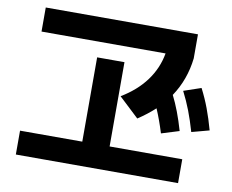

<svg xmlns="http://www.w3.org/2000/svg" viewBox="-77 -807 1093 905"><g transform="rotate(10 469.0 -354.5)"><path d="M52.7 -115.2H350.6V-518.6H481.4V-115.2H829.1V-1H52.7ZM71.3 -708H799.8V-592.8Q788.1 -489.3 732.4 -406.2Q766.6 -338.9 793.9 -244.1L709 -217.8Q689.9 -279.8 668 -330.6Q631.3 -296.9 586.9 -267.6L491.2 -357.4Q564.5 -401.4 608.4 -460.9Q652.3 -520.5 665 -592.8H71.3ZM777.3 -433.6 860.4 -461.9Q883.3 -417.5 900.4 -371.8Q917.5 -326.2 932.6 -271.5L848.6 -249Q833 -302.7 816.2 -346.7Q799.3 -390.6 777.3 -433.6Z"/></g></svg>

Font: Pretendard JP
Style: Bold
Weight: 700
Designer: Base glyphs from Inter by Rasmus Andersson; Hangeul glyphs from Noto Sans CJK(Source Han Sans) by Jang Soo-young and Kan
Foundry: Kil Hyung-jin
Version: Version 1.309